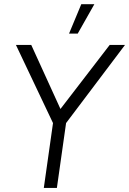

<svg xmlns="http://www.w3.org/2000/svg" viewBox="-20 -920 634 940"><path d="M517 -700H592L303.5 -317.5L258.5 0H194.5L239.5 -317.5L58 -700H133L276 -386.5ZM318 -755.5 378 -899.5H442L360.5 -755.5Z"/></svg>

Font: Urbanist Light
Style: Italic
Weight: 300
Italic angle: -8°
Designer: Corey Hu
Foundry: Corey Hu
Version: Version 1.330; ttfautohint (v1.8.4.7-5d5b)